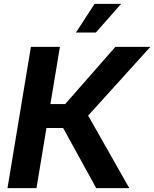

<svg xmlns="http://www.w3.org/2000/svg" viewBox="-20 -969 794 989"><path d="M18.6 0 139.2 -727.5H288.6L239.7 -433.1H315.9L574.2 -727.5H754.4L434.1 -373.5L646 0H475.6L305.2 -309.6H219.2L168 0ZM371.1 -801.3 467.3 -949.2H604L473.6 -801.3Z"/></svg>

Font: Inter 18pt
Style: Bold Italic
Weight: 700
Italic angle: -9.3988°
Designer: Rasmus Andersson
Foundry: rsms
Version: Version 4.001;git-66647c0bb